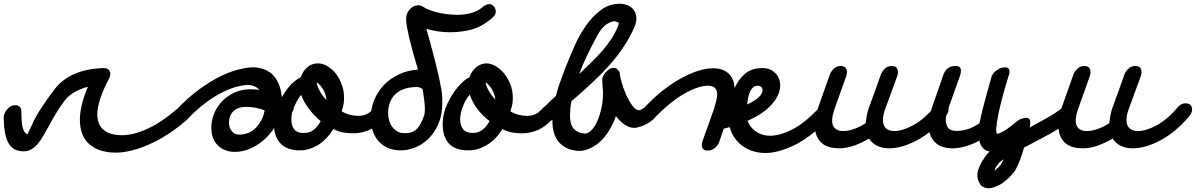

<svg xmlns="http://www.w3.org/2000/svg" viewBox="-67 -757 6378 1024"><path d="M-47 -135Q-47 -142 -42.5 -152.5Q-38 -163 -30 -172.5Q-22 -182 -11 -189Q0 -196 14 -196Q47 -196 47 -161Q47 -98 56 -70Q65 -42 81 -42Q80 -42 85.5 -53.5Q91 -65 107 -98H106Q126 -140 156 -185.5Q186 -231 224 -281Q306 -388 485 -394Q521 -394 521 -361Q521 -348 513 -336L514 -337Q452 -219 452 -148Q452 -93 485.5 -64.5Q519 -36 583 -36Q648 -36 724.5 -72.5Q801 -109 876 -175Q887 -183 895 -187.5Q903 -192 912 -192Q930 -192 938.5 -182Q947 -172 947 -155Q947 -145 940 -134Q933 -123 925 -114Q879 -74 829.5 -42Q780 -10 731 12Q682 34 636 45.5Q590 57 551 57Q462 57 410.5 13Q359 -31 359 -120Q359 -155 369.5 -199Q380 -243 402 -294Q364 -285 331 -266Q298 -247 278 -221Q252 -186 231.5 -152Q211 -118 194 -86Q178 -57 163.5 -32Q149 -7 133.5 11Q118 29 100 39.5Q82 50 59 50Q2 50 -22.5 5Q-47 -40 -47 -135Z M931 -119Q910 -98 891 -98Q856 -98 856 -133Q856 -149 872 -170Q933 -234 991 -277Q1049 -320 1100.5 -346Q1152 -372 1196.5 -384Q1241 -396 1276 -398H1288Q1354 -394 1391 -354.5Q1428 -315 1436 -241V-240H1437Q1460 -280 1484.5 -305.5Q1509 -331 1537 -345Q1548 -378 1572.5 -398.5Q1597 -419 1627 -419Q1655 -419 1680.5 -403.5Q1706 -388 1725.5 -362.5Q1745 -337 1756.5 -304Q1768 -271 1768 -236Q1768 -217 1765.5 -202Q1763 -187 1755 -163Q1797 -139 1844 -139Q1891 -139 1921 -173Q1941 -196 1963 -196Q1999 -196 1999 -161Q1999 -152 1994.5 -144Q1990 -136 1982 -125Q1944 -82 1902.5 -64Q1861 -46 1817 -46Q1789 -46 1763.5 -50.5Q1738 -55 1711 -69Q1673 -9 1626.5 18Q1580 45 1531 45Q1505 45 1481.5 38.5Q1458 32 1439.5 17.5Q1421 3 1409.5 -19.5Q1398 -42 1395 -75Q1357 -16 1300.5 18.5Q1244 53 1185 53Q1131 53 1095.5 19Q1060 -15 1060 -78Q1060 -112 1073.5 -147.5Q1087 -183 1113 -212Q1139 -241 1176.5 -260Q1214 -279 1262 -281Q1293 -281 1317 -278Q1307 -289 1292 -296Q1277 -303 1260 -304H1253Q1227 -303 1192 -293.5Q1157 -284 1115.5 -263Q1074 -242 1027.5 -207Q981 -172 931 -120ZM1344 -186 1360 -163Q1355 -165 1351.5 -166Q1348 -167 1344 -169V-174ZM1315 -97Q1328 -116 1335 -133.5Q1342 -151 1344 -169Q1318 -178 1295 -182.5Q1272 -187 1246 -187Q1221 -187 1203.5 -180Q1186 -173 1175 -161Q1164 -149 1159 -134Q1154 -119 1154 -104Q1154 -76 1169 -57.5Q1184 -39 1210 -39Q1221 -39 1234.5 -41.5Q1248 -44 1262 -50Q1276 -56 1289.5 -67.5Q1303 -79 1315 -97ZM1500 -185V-183Q1498 -181 1498 -179L1500 -188ZM1539 -251Q1529 -240 1519 -222Q1509 -204 1500 -183Q1499 -169 1491 -158Q1487 -141 1487 -121Q1487 -87 1502 -67.5Q1517 -48 1549 -48H1557Q1585 -48 1605.5 -64Q1626 -80 1643 -111Q1608 -140 1580 -177.5Q1552 -215 1539 -251ZM1671 -179Q1675 -194 1675 -210Q1675 -213 1675 -216.5Q1675 -220 1674 -224Q1682 -216 1691 -208Q1700 -200 1710 -192ZM1622 -318Q1610 -325 1602 -325Q1591 -325 1584 -332Q1577 -339 1577 -350L1578 -355L1626 -346Q1622 -337 1622 -326ZM1622 -318Q1624 -298 1637.5 -273Q1651 -248 1674 -224Q1671 -256 1655.5 -281.5Q1640 -307 1622 -318Z M2292 -209Q2292 -144 2271 -96Q2250 -48 2217.5 -16.5Q2185 15 2146 30Q2107 45 2071 45Q2032 45 2002 32Q1972 19 1951.5 -4.5Q1931 -28 1920.5 -59.5Q1910 -91 1910 -127Q1910 -176 1928 -221.5Q1946 -267 1979 -302Q2012 -337 2058.5 -359.5Q2105 -382 2162 -386Q2160 -392 2158.5 -398Q2157 -404 2155 -411V-410Q2144 -447 2134 -483Q2124 -519 2116.5 -551Q2109 -583 2104 -610Q2099 -637 2099 -655Q2099 -675 2106 -689Q2113 -703 2123 -712Q2133 -721 2144 -725Q2155 -729 2163 -729Q2169 -729 2176 -727Q2183 -725 2191 -720Q2214 -704 2265 -691Q2316 -678 2375 -678Q2411 -678 2446 -687.5Q2481 -697 2508 -720Q2526 -735 2542 -735Q2555 -735 2566 -723.5Q2577 -712 2577 -697Q2577 -683 2570.5 -674.5Q2564 -666 2551 -655Q2498 -612 2444.5 -598.5Q2391 -585 2333 -585Q2299 -585 2266.5 -590Q2234 -595 2207 -603Q2211 -588 2215.5 -573Q2220 -558 2225 -539Q2238 -492 2251.5 -439Q2265 -386 2276 -337Q2280 -315 2282.5 -301.5Q2285 -288 2287 -281Q2289 -272 2290 -259Q2291 -246 2292 -228ZM2193 -277Q2191 -279 2190 -279.5Q2189 -280 2187 -282Q2185 -288 2185 -292ZM2199 -176Q2199 -197 2195.5 -223.5Q2192 -250 2187 -282Q2171 -293 2157 -293Q2124 -293 2096 -285Q2068 -277 2047 -259.5Q2026 -242 2014.5 -215.5Q2003 -189 2003 -153Q2003 -132 2009 -112.5Q2015 -93 2026.5 -78.5Q2038 -64 2053 -55.5Q2068 -47 2086 -47H2097Q2134 -47 2156.5 -69.5Q2179 -92 2196 -144Q2199 -156 2199 -176Z M2460 -265Q2451 -264 2439 -252Q2437 -261 2435 -269.5Q2433 -278 2432 -287ZM2544 -111Q2506 -140 2478.5 -176.5Q2451 -213 2439 -252Q2429 -243 2420 -227.5Q2411 -212 2403.5 -194Q2396 -176 2391.5 -157Q2387 -138 2387 -121Q2387 -89 2402.5 -68.5Q2418 -48 2457 -48Q2509 -48 2544 -111ZM2375 -293Q2392 -312 2406 -324.5Q2420 -337 2437 -345Q2448 -378 2473 -398.5Q2498 -419 2528 -419Q2550 -419 2575 -405Q2600 -391 2620.5 -366.5Q2641 -342 2654.5 -308.5Q2668 -275 2668 -236Q2668 -217 2665.5 -202Q2663 -187 2655 -163Q2697 -139 2744 -139Q2791 -139 2821 -173L2820 -172Q2839 -196 2862 -196Q2879 -196 2889 -187.5Q2899 -179 2899 -161Q2899 -152 2894.5 -144Q2890 -136 2882 -125Q2844 -82 2802.5 -64Q2761 -46 2717 -46Q2689 -46 2664 -50.5Q2639 -55 2612 -69Q2577 -11 2528.5 17Q2480 45 2432 45Q2360 45 2327 8.5Q2294 -28 2294 -95Q2294 -151 2318.5 -203Q2343 -255 2375 -293ZM2572 -178Q2574 -186 2575 -193.5Q2576 -201 2576 -209Q2576 -213 2576 -217Q2576 -221 2575 -225Q2591 -207 2611 -192ZM2523 -318Q2512 -325 2506 -325H2502Q2484 -325 2477.5 -339.5Q2471 -354 2483 -367Q2480 -364 2480 -362L2527 -344Q2523 -336 2523 -326ZM2523 -318Q2525 -298 2539.5 -273Q2554 -248 2575 -225Q2571 -258 2555.5 -282.5Q2540 -307 2523 -318Z M3020 48Q2954 44 2916.5 4Q2879 -36 2879 -114V-119Q2858 -100 2841 -100Q2824 -100 2814.5 -113Q2805 -126 2805 -137Q2805 -146 2814 -158.5Q2823 -171 2836.5 -186Q2850 -201 2866.5 -216.5Q2883 -232 2898 -246Q2906 -280 2918 -313Q2930 -346 2943 -381Q2945 -388 2949 -397.5Q2953 -407 2958 -418Q2974 -460 2998.5 -515Q3023 -570 3057.5 -619.5Q3092 -669 3137 -703Q3182 -737 3239 -737Q3276 -737 3301.5 -716Q3327 -695 3327 -657Q3327 -640 3319 -619Q3296 -563 3261.5 -511Q3227 -459 3184.5 -411Q3142 -363 3094 -318.5Q3046 -274 2997 -231H2996Q2991 -226 2988.5 -224Q2986 -222 2981 -217Q2976 -193 2974.5 -174Q2973 -155 2973 -140Q2973 -92 2993 -70Q3013 -48 3050 -45H3057Q3075 -48 3091.5 -67Q3108 -86 3120.5 -115.5Q3133 -145 3141 -182Q3149 -219 3149 -258Q3149 -267 3148.5 -276Q3148 -285 3147 -294Q3146 -302 3145.5 -313Q3145 -324 3145 -335Q3145 -341 3149.5 -351Q3154 -361 3162.5 -370.5Q3171 -380 3182 -387.5Q3193 -395 3205 -395Q3217 -395 3223.5 -389Q3230 -383 3238 -372Q3238 -357 3247 -323Q3256 -289 3271 -255Q3286 -221 3304.5 -195Q3323 -169 3342 -169Q3346 -169 3352.5 -172.5Q3359 -176 3367 -181Q3378 -187 3386.5 -191.5Q3395 -196 3403 -196Q3437 -196 3437 -160Q3437 -141 3422 -125.5Q3407 -110 3386.5 -98.5Q3366 -87 3346 -81Q3326 -75 3317 -75Q3288 -75 3262 -94Q3236 -113 3218 -138Q3203 -96 3182 -61.5Q3161 -27 3135 -3Q3109 21 3079.5 34.5Q3050 48 3020 48ZM2953 -297Q2970 -314 2987.5 -330Q3005 -346 3022 -362Q3014 -339 3007.5 -317.5Q3001 -296 2995 -273ZM3117 -565Q3082 -499 3059.5 -451.5Q3037 -404 3022 -362L3027 -367Q3059 -397 3089.5 -427Q3120 -457 3146.5 -487.5Q3173 -518 3194.5 -551Q3216 -584 3231 -622V-624Q3231 -625 3231 -627Q3231 -629 3233 -634Q3231 -637 3224.5 -639.5Q3218 -642 3212 -644Q3186 -642 3161.5 -622.5Q3137 -603 3117 -565Z M3430 -134Q3409 -111 3388 -111Q3371 -111 3361.5 -123Q3352 -135 3352 -147Q3352 -166 3371 -185V-184Q3416 -233 3464.5 -271.5Q3513 -310 3561 -337Q3609 -364 3654 -378.5Q3699 -393 3736 -393Q3787 -393 3817.5 -366Q3848 -339 3851 -287Q3870 -332 3905.5 -363Q3941 -394 4001 -394Q4021 -394 4038 -387Q4055 -380 4067.5 -367.5Q4080 -355 4087 -338Q4094 -321 4094 -302Q4094 -250 4048 -199Q4002 -148 3920 -113Q3933 -77 3965.5 -55Q3998 -33 4040 -33Q4090 -33 4154.5 -64.5Q4219 -96 4294 -174Q4315 -195 4334 -195Q4370 -195 4370 -159Q4370 -140 4350 -120Q4252 -22 4167 18.5Q4082 59 4015 59Q3979 59 3947 48.5Q3915 38 3890.5 19.5Q3866 1 3849 -24.5Q3832 -50 3825 -79Q3817 -77 3809.5 -75Q3802 -73 3793 -71Q3787 -53 3780 -32.5Q3773 -12 3767 5Q3759 22 3743 34Q3727 46 3707 46Q3676 46 3676 15Q3676 13 3676 11Q3676 9 3678 4V0L3718 -111Q3724 -128 3730 -145.5Q3736 -163 3742 -180Q3749 -202 3753.5 -221Q3758 -240 3758 -252Q3758 -300 3709 -300Q3682 -300 3648 -288Q3614 -276 3577.5 -254.5Q3541 -233 3503 -202Q3465 -171 3429 -134ZM3881 -185Q3891 -189 3900 -192.5Q3909 -196 3918 -200Q3916 -190 3916 -180Q3916 -170 3915 -160ZM3975 -300Q3960 -300 3950 -291.5Q3940 -283 3933.5 -269Q3927 -255 3923.5 -237Q3920 -219 3918 -200Q3957 -218 3978.5 -237.5Q4000 -257 4000 -277Q4000 -287 3992.5 -293.5Q3985 -300 3975 -300Z M4913 -183Q4933 -206 4956 -206Q4992 -206 4992 -171Q4992 -158 4976 -136Q4902 -50 4822 -8Q4742 34 4676 34Q4638 34 4611 20.5Q4584 7 4568 -18Q4527 6 4487 20Q4447 34 4409 34Q4382 34 4358.5 28Q4335 22 4317.5 7.5Q4300 -7 4289.5 -30Q4279 -53 4279 -88Q4279 -108 4282.5 -131Q4286 -154 4297 -183L4296 -182Q4312 -227 4327.5 -271Q4343 -315 4359 -360Q4365 -376 4380 -390.5Q4395 -405 4417 -405Q4450 -405 4450 -372Q4450 -367 4449.5 -363Q4449 -359 4446 -353L4448 -356L4385 -179Q4371 -139 4371 -114Q4371 -86 4387 -72Q4403 -58 4428 -58Q4457 -58 4488 -69Q4519 -80 4550 -100Q4552 -117 4555.5 -138Q4559 -159 4567 -182Q4583 -226 4599.5 -271Q4616 -316 4631 -360Q4637 -376 4652 -390.5Q4667 -405 4689 -405Q4722 -405 4722 -372Q4722 -367 4721.5 -363Q4721 -359 4718 -353L4720 -356Q4704 -311 4687.5 -267Q4671 -223 4655 -178Q4642 -145 4642 -118Q4642 -86 4659 -72Q4676 -58 4702 -58Q4746 -58 4802.5 -88.5Q4859 -119 4913 -182Z M5599 -182Q5642 -218 5664 -172Q5669 -158 5663 -143Q5657 -128 5639 -114L5640 -115Q5589 -74 5530.5 -42Q5472 -10 5416 19Q5411 21 5407 23.5Q5403 26 5398 28Q5396 28 5396 28L5395 29Q5386 61 5375 91Q5364 121 5350 147Q5348 149 5347 153Q5333 172 5315.5 189Q5298 206 5276 222Q5250 238 5222.5 245Q5195 252 5169 236L5167 234Q5137 198 5149 152Q5161 116 5183 85L5182 86Q5190 75 5196.5 66.5Q5203 58 5211 51Q5168 44 5156 -7Q5089 29 5025 34Q4979 36 4944 20Q4905 -3 4891 -47Q4885 -66 4885 -89Q4885 -109 4890 -133Q4895 -157 4903 -182Q4918 -226 4934 -271Q4950 -316 4965 -360Q4977 -392 5005 -402Q5073 -418 5054 -356L4991 -179Q4977 -139 4977 -116Q4977 -110 4978 -104Q4979 -98 4981 -93Q4986 -74 5001 -66Q5018 -57 5046 -59Q5073 -61 5099.5 -70Q5126 -79 5157 -100Q5161 -121 5167.5 -148.5Q5174 -176 5182 -206Q5190 -236 5198.5 -267Q5207 -298 5215 -326L5221 -347Q5226 -362 5237.5 -373Q5249 -384 5267 -393Q5301 -404 5312 -391Q5323 -378 5310 -346L5311 -348Q5288 -275 5272 -211Q5256 -147 5249 -100Q5249 -95 5249 -91.5Q5249 -88 5247 -83Q5245 -65 5247 -53Q5248 -44 5250 -44Q5264 -44 5290 -60Q5316 -76 5358 -111Q5365 -116 5369.5 -118.5Q5374 -121 5378 -123L5377 -122Q5440 -147 5425 -80Q5425 -80 5423 -76Q5469 -101 5515.5 -127Q5562 -153 5599 -182ZM5273 117Q5276 111 5279.5 105Q5283 99 5286 92Q5271 102 5265 108Q5262 110 5259 114.5Q5256 119 5252 124Q5240 138 5239 147Q5238 153 5239 156Q5239 157 5240 157Q5257 168 5258 168.5Q5259 169 5242 158Q5237 154 5242 149Q5250 143 5257 136.5Q5264 130 5270 122V124Q5271 122 5271 121Q5271 120 5272 119Q5274 117 5274 117ZM5342 58Q5325 67 5311 75.5Q5297 84 5286 92Q5291 78 5296 62.5Q5301 47 5306 30Z M6212 -183Q6232 -206 6255 -206Q6291 -206 6291 -171Q6291 -158 6275 -136Q6201 -50 6121 -8Q6041 34 5975 34Q5937 34 5910 20.5Q5883 7 5867 -18Q5826 6 5786 20Q5746 34 5708 34Q5681 34 5657.5 28Q5634 22 5616.5 7.5Q5599 -7 5588.5 -30Q5578 -53 5578 -88Q5578 -108 5581.5 -131Q5585 -154 5596 -183L5595 -182Q5611 -227 5626.5 -271Q5642 -315 5658 -360Q5664 -376 5679 -390.5Q5694 -405 5716 -405Q5749 -405 5749 -372Q5749 -367 5748.5 -363Q5748 -359 5745 -353L5747 -356L5684 -179Q5670 -139 5670 -114Q5670 -86 5686 -72Q5702 -58 5727 -58Q5756 -58 5787 -69Q5818 -80 5849 -100Q5851 -117 5854.5 -138Q5858 -159 5866 -182Q5882 -226 5898.5 -271Q5915 -316 5930 -360Q5936 -376 5951 -390.5Q5966 -405 5988 -405Q6021 -405 6021 -372Q6021 -367 6020.5 -363Q6020 -359 6017 -353L6019 -356Q6003 -311 5986.5 -267Q5970 -223 5954 -178Q5941 -145 5941 -118Q5941 -86 5958 -72Q5975 -58 6001 -58Q6045 -58 6101.5 -88.5Q6158 -119 6212 -182Z"/></svg>

Font: Discipuli Britannica Bold
Style: Regular
Weight: 700
Designer: Peter Wiegel
Foundry: Peter Wiegel
Version: Version 0.001 2009